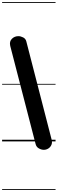

<svg xmlns="http://www.w3.org/2000/svg" viewBox="-25 -1349 550 1832"><path d="M150.5 -1004Q172 -1004 195.8 -992Q219.5 -980 226 -954.5L468 -15.5Q475 12.5 465.2 34.2Q455.5 56 435.8 68.2Q416 80.5 392.5 80.5Q370 80.5 345.8 67Q321.5 53.5 314.5 24.5L72.5 -911.5Q63 -953 88.2 -978.5Q113.5 -1004 150.5 -1004ZM150.5 -1004Q172 -1004 195.8 -992Q219.5 -980 226 -954.5L468 -15.5Q475 12.5 465.2 34.2Q455.5 56 435.8 68.2Q416 80.5 392.5 80.5Q370 80.5 345.8 67Q321.5 53.5 314.5 24.5L72.5 -911.5Q63 -953 88.2 -978.5Q113.5 -1004 150.5 -1004ZM-5 455H505V463H-5ZM-5 -16H505V0H-5ZM-5 -549H505V-541H-5ZM-5 -1329H505V-1321H-5Z"/></svg>

Font: Edu SA Dotted Guide
Style: Regular
Weight: 400
Designer: Tina and Corey Anderson, Eben Sorkin, Mirko Velimirovic
Foundry: Google for Education
Version: Version 2.000